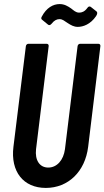

<svg xmlns="http://www.w3.org/2000/svg" viewBox="-20 -915 513 943"><path d="M362 -783C388 -783 424 -795 452 -836C459 -847 459 -855 454 -859L426 -881C421 -885 414 -884 409 -876C396 -858 382 -853 369 -853C352 -853 342 -864 330 -873C313 -885 296 -895 273 -895C241 -895 208 -877 185 -833C181 -826 182 -821 188 -817L216 -794C221 -790 227 -791 233 -798C246 -815 259 -821 272 -821C288 -821 296 -812 312 -802C329 -791 343 -783 362 -783ZM205 8C315 8 398 -72 413 -194L473 -688C474 -695 470 -700 463 -700H374C367 -700 362 -695 361 -688L299 -182C292 -129 260 -92 217 -92C174 -92 151 -129 157 -182L219 -688C220 -695 216 -700 209 -700H120C113 -700 108 -695 107 -688L46 -194C31 -72 95 8 205 8Z"/></svg>

Font: Barlow Condensed SemiBold
Style: Italic
Weight: 600
Width: 3
Italic angle: -7°
Designer: Jeremy Tribby
Foundry: Tribby Type
Version: Version 1.422;hotconv 1.0.109;makeotfexe 2.5.65596